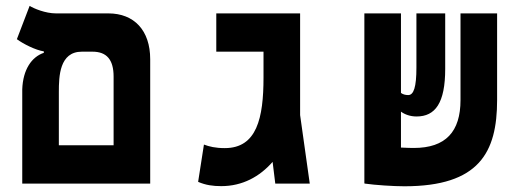

<svg xmlns="http://www.w3.org/2000/svg" viewBox="-20 -632 1798 661"><path d="M56.6 0H497.1V-428.2C497.1 -527.3 441.9 -585.9 353 -585.9H172.4C136.7 -585.9 96.7 -602.5 82 -611.8L38.1 -497.1C60.5 -480.5 102.5 -459.5 130.9 -455.1V-450.2C88.9 -436 59.1 -392.6 56.6 -324.7ZM261.7 -454.1H298.3C347.2 -454.1 371.1 -426.8 371.1 -368.2V-131.8H182.6V-315.4C182.6 -368.7 184.6 -454.1 261.7 -454.1Z M741.7 8.8C814.9 8.8 874 -23.9 918.5 -74.7L927.7 0H1046.4L1013.2 -235.8V-585.9H724.6V-454.1H887.2V-365.2C887.2 -225.6 864.3 -122.1 753.9 -122.1C721.7 -122.1 700.2 -127.4 682.1 -134.3L662.1 -5.9C688.5 5.4 712.9 8.8 741.7 8.8Z M1372.1 9.3C1629.4 9.3 1691.4 -106.9 1691.4 -287.6V-585.9H1565.4V-287.6C1565.4 -178.7 1514.6 -122.6 1404.3 -122.6C1395.5 -122.6 1378.9 -123 1360.4 -124V-247.6C1374 -237.8 1392.1 -231 1414.1 -231C1478.5 -231 1512.7 -277.3 1512.7 -395V-585.9H1413.6V-399.4C1413.6 -332 1404.3 -304.7 1385.3 -304.7C1375.5 -304.7 1367.2 -307.1 1360.4 -312V-585.9H1234.4V-0.5H1235.4V0C1273.4 5.4 1335.4 9.3 1372.1 9.3Z"/></svg>

Font: CaskaydiaCove Nerd Font
Style: Bold
Weight: 700
Designer: Aaron Bell
Foundry: Saja Typeworks
Version: Version 2111.1;Nerd Fonts 2.3.0